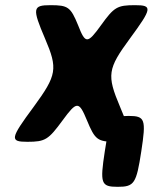

<svg xmlns="http://www.w3.org/2000/svg" viewBox="-20 -548 590 742"><path d="M282 -450C253 -521 243 -528 175 -528C106 -528 104 -516 154 -399C204 -282 200 -258 110 -135C19 -12 17 0 86 0C155 0 167 -8 222 -83C277 -158 285 -158 316 -83C347 -8 357 0 426 0C494 0 496 -12 444 -135C392 -258 396 -282 482 -399C568 -516 570 -528 502 -528C433 -528 421 -521 370 -450C318 -378 310 -378 282 -450ZM526 37C545 -87 541 -100 477 -100C412 -100 404 -87 385 37C366 161 370 174 435 174C499 174 507 161 526 37Z"/></svg>

Font: Asimov Print
Style: AIt
Weight: 500
Designer: Google
Version: Version 2.000980: 2014